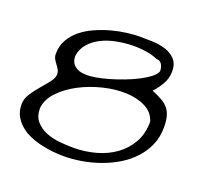

<svg xmlns="http://www.w3.org/2000/svg" viewBox="-127 -874 1064 1017"><g transform="rotate(20 405.5 -365.5)"><path d="M27.3 -181.6Q27.3 -212.9 46.4 -242.2Q65.4 -271.5 88.9 -298.3Q112.3 -325.2 131.3 -349.6Q150.4 -374 150.4 -394.5Q150.4 -409.2 143.6 -420.9Q136.7 -432.6 128.4 -443.4Q120.1 -454.1 113.3 -466.3Q106.4 -478.5 106.4 -495.1Q106.4 -539.1 126 -573.7Q145.5 -608.4 177.7 -634.8Q210 -661.1 251.5 -679.7Q293 -698.2 335.9 -710Q378.9 -721.7 420.4 -727.1Q461.9 -732.4 494.1 -732.4Q527.3 -732.4 566.4 -731Q605.5 -729.5 639.2 -718.8Q672.9 -708 695.3 -684.1Q717.8 -660.2 717.8 -616.2Q716.8 -576.2 697.8 -543.9Q678.7 -511.7 655.3 -486.3Q688.5 -472.7 711.9 -459.5Q735.4 -446.3 750 -428.7Q764.6 -411.1 771.5 -385.7Q778.3 -360.4 778.3 -324.2Q778.3 -268.6 758.3 -223.1Q738.3 -177.7 704.6 -141.6Q670.9 -105.5 626.5 -78.6Q582 -51.8 532.2 -34.2Q482.4 -16.6 430.7 -7.8Q378.9 1 331.1 1Q301.8 1 268.1 -2.4Q234.4 -5.9 200.7 -13.7Q167 -21.5 135.7 -35.2Q104.5 -48.8 80.6 -69.3Q56.6 -89.8 42 -117.2Q27.3 -144.5 27.3 -181.6ZM126 -195.3Q126 -149.4 149.9 -122.1Q173.8 -94.7 209.5 -80.6Q245.1 -66.4 286.6 -62.5Q328.1 -58.6 364.3 -58.6Q427.7 -58.6 488.3 -75.2Q548.8 -91.8 595.7 -125.5Q642.6 -159.2 670.9 -209.5Q699.2 -259.8 699.2 -327.1Q684.6 -376 638.2 -399.4Q591.8 -422.9 529.8 -425.3Q467.8 -427.7 398.9 -410.6Q330.1 -393.6 271.5 -362.8Q212.9 -332 171.9 -289.1Q130.9 -246.1 126 -195.3ZM207 -519.5Q207 -483.4 230.5 -464.4Q253.9 -445.3 291 -445.3Q312.5 -443.4 346.7 -449.2Q380.9 -455.1 419.9 -466.3Q459 -477.5 498.5 -492.7Q538.1 -507.8 571.8 -525.4Q605.5 -543 628.4 -561Q651.4 -579.1 657.2 -596.7Q657.2 -618.2 647.5 -634.8Q637.7 -651.4 616.2 -651.4Q591.8 -663.1 553.7 -669.4Q515.6 -675.8 472.2 -674.8Q428.7 -673.8 383.8 -665Q338.9 -656.2 301.8 -637.7Q264.6 -619.1 238.8 -589.8Q212.9 -560.5 207 -519.5Z"/></g></svg>

Font: Architects Daughter-petzku
Style: Regular
Weight: 400
Designer: Kimberly Geswein
Foundry: Kimberly Geswein
Version: Version 1.000 2010 initial release